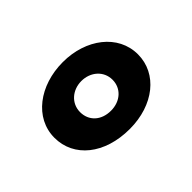

<svg xmlns="http://www.w3.org/2000/svg" viewBox="-67 -1012 681 681"><g transform="rotate(-45 273.5 -672.0)"><path d="M64 -671C64 -574 148.7 -504 275.2 -504C395 -504 483 -574 483 -671C483 -770 390.7 -840 275.2 -840C157.5 -840 64 -770 64 -671ZM192.7 -671C192.7 -715 229 -746 274 -746C319.2 -746 355.5 -715 355.5 -671C355.5 -628 321.3 -597 274 -597C224.5 -597 192.7 -628 192.7 -671Z"/></g></svg>

Font: Hussar
Style: BdWide
Weight: 700
Foundry: Cannot Into Space Fonts
Version: Version 2.00